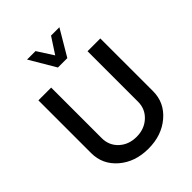

<svg xmlns="http://www.w3.org/2000/svg" viewBox="-275 -1146 1302 1302"><g transform="rotate(-45 375.5 -495.0)"><path d="M330 -813.8 220 -1000H301.2L375 -885L450 -1000H530L420 -813.8ZM78.8 -243.8V-750H201.2V-265Q201.2 -195 250.6 -149.4Q300 -103.8 375 -103.8Q450 -103.8 500 -150Q550 -196.2 550 -265V-750H672.5V-243.8Q672.5 -135 587.5 -62.5Q502.5 10 375 10Q247.5 10 163.1 -62.5Q78.8 -135 78.8 -243.8Z"/></g></svg>

Font: Now Medium
Style: Regular
Weight: 500
Designer: Alfredo Marco Pradil
Foundry: Alfredo Marco Pradil
Version: Version 1.002;PS 001.002;hotconv 1.0.88;makeotf.lib2.5.64775